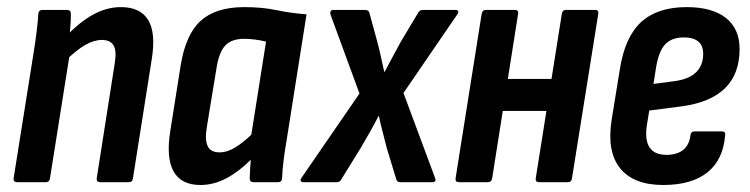

<svg xmlns="http://www.w3.org/2000/svg" viewBox="-20 -520 2141 548"><path d="M266.1 0Q254.7 0 256.1 -11.4L307.5 -339.3Q313.3 -374.6 304.2 -390.3Q295.1 -406 270.6 -406Q248.2 -406 222.8 -391.4Q197.4 -376.8 165.9 -345.6L166 -413.6Q204.8 -455.4 244.4 -477.6Q284 -499.7 325.1 -499.7Q380.3 -499.7 402.8 -463.2Q425.3 -426.6 413.1 -350.8L359.5 -11.4Q358.5 0 347.6 0ZM29.3 0Q17.5 0 18.9 -11.4L75.5 -366.8Q81.1 -401.2 84.7 -430.9Q88.3 -460.6 89.3 -479.8Q90.1 -491.7 101.3 -491.7H171.4Q182.2 -491.7 182.2 -480.4Q182.6 -463.4 180.3 -437.6Q178 -411.9 175.4 -393.7L179.5 -368.9L122.7 -11.4Q120.9 0 110.7 0Z M551.9 8Q496.9 8 475.3 -31Q453.7 -70 466.1 -146.6L495.5 -332.4Q509.9 -422 553.1 -460.9Q596.2 -499.7 677.4 -499.7Q727.9 -499.7 768.9 -491.1Q809.9 -482.4 854.9 -479.1L798.9 -125Q792.7 -89.3 789.3 -61.3Q785.9 -33.4 785.1 -11.4Q784.7 0 773.1 0H703.6Q692.6 0 692.6 -11.4Q692.8 -23.6 693.8 -37Q694.8 -50.4 695.8 -64Q662 -30.2 626 -11.1Q589.9 8 551.9 8ZM607.2 -85.1Q627.6 -85.1 649.6 -98.1Q671.6 -111 697.3 -135.5L739.3 -401.2Q724.5 -405 707.9 -407.1Q691.4 -409.2 676.1 -409.2Q641.2 -409.2 623.1 -390.2Q604.9 -371.1 597.9 -325.2L570.1 -156.1Q564.3 -121 572.7 -103.1Q581.1 -85.1 607.2 -85.1Z M845.8 0Q840 0 838.4 -3.6Q836.8 -7.2 840.2 -12L1006 -253L922.8 -479.8Q921.8 -484.6 924 -488.2Q926.2 -491.7 931 -491.7H1022.4Q1033 -491.7 1034.8 -481.4L1056.7 -401.4Q1062.1 -381.2 1067 -358.8Q1072 -336.4 1076.6 -315.2H1078Q1089.4 -336.4 1101.1 -358.7Q1112.8 -381 1124.2 -401.2L1172.2 -481.4Q1177 -491.7 1186 -491.7H1280.2Q1285.6 -491.7 1287.4 -488.4Q1289.2 -485 1285.8 -479.8L1131.6 -254.6L1221.8 -12Q1226.8 0 1213.2 0H1122.4Q1112.6 0 1110.4 -10.4L1083.7 -98.2Q1078.3 -120 1072.4 -142.6Q1066.4 -165.1 1061.6 -188.3H1060.2Q1048.4 -165.5 1035.5 -142.6Q1022.6 -119.6 1009.8 -98.2L955.2 -9.8Q950.4 0 941.8 0Z M1518.1 0Q1507.7 0 1509.1 -11L1583.5 -480.2Q1585.5 -491.7 1594.9 -491.7H1678.9Q1689.5 -491.7 1687.5 -480.2L1612.5 -11Q1611.1 0 1601.1 0ZM1289.9 0Q1278.9 0 1280.3 -11L1354.7 -480.2Q1356.7 -491.7 1367.1 -491.7H1450.1Q1460.7 -491.7 1458.7 -480.2L1384.7 -11Q1382.9 0 1372.4 0ZM1401.4 -203.4 1415.4 -294.7H1572L1557.7 -203.4Z M1872.9 8Q1788.4 8 1749.9 -39.8Q1711.5 -87.5 1725.7 -177.9L1749.3 -323.2Q1763.7 -414.6 1810.1 -457.2Q1856.6 -499.7 1940.1 -499.7Q2012.2 -499.7 2051.6 -469Q2090.9 -438.2 2090.9 -380.2Q2090.9 -308.9 2049.3 -268.2Q2007.7 -227.5 1925.8 -216.5L1833.1 -204.5L1826.3 -163.2Q1819.9 -120.1 1834.1 -99Q1848.2 -78 1882.3 -78Q1912.3 -78 1929.9 -92.1Q1947.4 -106.2 1950.6 -133.9Q1952 -144.9 1962 -144.9H2040.1Q2051.7 -144.9 2049.7 -133.9Q2044.1 -63.8 1999 -27.9Q1954 8 1872.9 8ZM1845.1 -280.5 1907.7 -288.7Q1948.2 -294.8 1967.6 -314.6Q1987 -334.4 1987 -366.5Q1987 -390.1 1972.9 -401.6Q1958.8 -413.2 1931.9 -413.2Q1896.8 -413.2 1878.5 -393.4Q1860.1 -373.7 1852.7 -328.4Z"/></svg>

Font: Sofia Sans Condensed
Style: Italic
Weight: 400
Italic angle: -9°
Designer: Botio Nikoltchev, Ani Petrova
Foundry: lettersoup
Version: Version 4.101